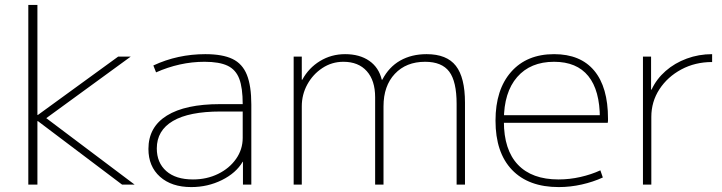

<svg xmlns="http://www.w3.org/2000/svg" viewBox="-20 -750 2932 780"><path d="M95 0V-730H132V-283H134L460 -520H511L168 -270L527 0H476L134 -258H132V0Z M757 10Q677 10 630 -32Q583 -74 583 -145Q583 -234 658 -280.5Q733 -327 874 -327H966Q966 -393 952 -430Q938 -467 904.5 -483Q871 -499 811 -499Q760 -499 710.5 -488Q661 -477 614 -456L603 -484Q652 -507 705 -518.5Q758 -530 814 -530Q884 -530 924.5 -510.5Q965 -491 983 -446Q1001 -401 1001 -325V0H967V-93H966Q939 -47 881.5 -18.5Q824 10 757 10ZM764 -21Q820 -21 866 -43.5Q912 -66 939 -104.5Q966 -143 966 -190V-297H876Q748 -297 682.5 -258.5Q617 -220 617 -147Q617 -89 655.5 -55Q694 -21 764 -21Z M1173 0V-520H1206V-426H1208Q1234 -474 1280 -502Q1326 -530 1382 -530Q1441 -530 1480 -503Q1519 -476 1531 -426H1533Q1560 -478 1606 -504Q1652 -530 1713 -530Q1795 -530 1832 -482.5Q1869 -435 1869 -333V0H1835V-328Q1835 -419 1805 -459Q1775 -499 1707 -499Q1630 -499 1584 -450Q1538 -401 1538 -318V0H1504V-355Q1504 -423 1470 -461Q1436 -499 1375 -499Q1328 -499 1289.5 -473.5Q1251 -448 1228.5 -407Q1206 -366 1206 -318V0Z M2250 10Q2127 10 2060 -60Q1993 -130 1993 -260Q1993 -386 2056.5 -458Q2120 -530 2231 -530Q2338 -530 2394 -463Q2450 -396 2450 -268Q2450 -263 2450 -259.5Q2450 -256 2449 -251H2011V-282H2428L2417 -269Q2417 -383 2370 -441Q2323 -499 2231 -499Q2135 -499 2081 -437Q2027 -375 2027 -262V-257Q2027 -141 2084 -81Q2141 -21 2249 -21Q2294 -21 2338 -31Q2382 -41 2419 -58L2429 -29Q2390 -11 2343.5 -0.5Q2297 10 2250 10Z M2592 0V-520H2625V-386H2627Q2647 -429 2684 -461.5Q2721 -494 2770 -512Q2819 -530 2873 -530V-498Q2804 -498 2748 -468Q2692 -438 2659 -387.5Q2626 -337 2626 -275V0Z"/></svg>

Font: M PLUS 1 Thin ExtraLight
Style: Regular
Weight: 250
Version: Version 1.001